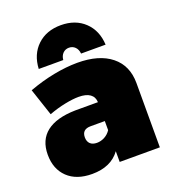

<svg xmlns="http://www.w3.org/2000/svg" viewBox="-140 -876 894 993"><g transform="rotate(-20 306.5 -379.5)"><path d="M573 -354V0H352V-59Q302 10 198 10Q112 10 63.5 -36.5Q15 -83 15 -162Q15 -243 69 -285Q123 -327 227 -329H352Q351 -358 329.5 -373.5Q308 -389 267 -389Q235 -389 190.5 -380Q146 -371 101 -354L51 -504Q121 -530 190.5 -543.5Q260 -557 321 -557Q440 -557 506.5 -503.5Q573 -450 573 -354ZM352 -175V-225H274Q226 -225 226 -181Q226 -158 239 -145.5Q252 -133 276 -133Q298 -133 318.5 -144Q339 -155 352 -175ZM123 -595Q127 -674 177 -721.5Q227 -769 307 -769Q387 -769 437 -721.5Q487 -674 491 -595H356Q354 -618 340.5 -631.5Q327 -645 307 -645Q287 -645 273.5 -631.5Q260 -618 258 -595Z"/></g></svg>

Font: Gontserrat Black
Style: Regular
Weight: 900
Designer: Julieta Ulanovsky
Foundry: Julieta Ulanovsky
Version: Version 6.001